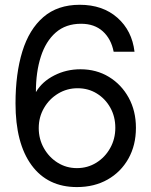

<svg xmlns="http://www.w3.org/2000/svg" viewBox="-20 -759 624 791"><path d="M296.9 11.7Q176.3 11.7 110.1 -78.4Q43.9 -168.5 43.9 -333Q43.9 -455.6 72 -546.9Q100.1 -638.2 158.7 -688.7Q217.3 -739.3 308.6 -739.3Q403.3 -739.3 463.6 -686Q523.9 -632.8 534.2 -545.9H448.2Q438 -598.6 403.6 -629.9Q369.1 -661.1 314 -661.1Q251 -661.1 209.7 -625Q168.5 -588.9 148.2 -525.6Q127.9 -462.4 127.9 -380.9H128.9Q153.8 -422.9 203.4 -448.2Q252.9 -473.6 311.5 -473.6Q377.4 -473.6 429 -442.1Q480.5 -410.6 510.3 -356.2Q540 -301.8 540 -232.4Q540 -160.6 509 -105.5Q478 -50.3 423.3 -19.3Q368.7 11.7 296.9 11.7ZM296.9 -66.4Q340.8 -66.4 376.7 -88.6Q412.6 -110.8 433.8 -148.7Q455.1 -186.5 455.1 -232.4Q455.1 -278.3 434.6 -315.2Q414.1 -352.1 378.9 -373.8Q343.8 -395.5 299.8 -395.5Q255.9 -395.5 219.5 -373.5Q183.1 -351.6 161.4 -314.2Q139.6 -276.9 139.6 -231.4Q139.6 -186 160.9 -148.4Q182.1 -110.8 217.8 -88.6Q253.4 -66.4 296.9 -66.4Z"/></svg>

Font: Inter Display
Style: Regular
Weight: 400
Designer: Rasmus Andersson
Foundry: rsms
Version: Version 4.001;git-9221beed3